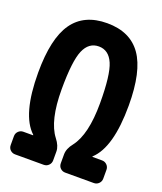

<svg xmlns="http://www.w3.org/2000/svg" viewBox="-137 -829 774 918"><g transform="rotate(20 250.0 -370.0)"><path d="M450.2 -115.2Q464.8 -115.2 475.1 -105Q485.4 -94.7 485.4 -80.1V-35.2Q485.4 -20.5 475.1 -10.3Q464.8 0 450.2 0H304.7Q290 0 279.8 -9.8Q269.5 -19.5 269.5 -35.2V-80.1Q269.5 -109.4 293.9 -139.6Q347.7 -209 347.7 -368.2Q347.7 -512.7 324.2 -567.4Q300.8 -622.1 250 -622.1Q199.2 -622.1 175.8 -567.4Q152.3 -512.7 152.3 -368.2Q152.3 -209 206.1 -139.6Q230.5 -108.4 230.5 -80.1V-35.2Q230.5 -20.5 220.2 -10.3Q210 0 195.3 0H49.8Q35.2 0 24.9 -9.8Q14.6 -19.5 14.6 -35.2V-80.1Q14.6 -94.7 24.9 -105Q35.2 -115.2 49.8 -115.2H98.6Q99.6 -115.2 99.6 -116.2Q99.6 -117.2 98.6 -118.2Q19.5 -191.4 19.5 -405.3Q19.5 -579.1 76.2 -659.7Q132.8 -740.2 250 -740.2Q367.2 -740.2 423.8 -659.7Q480.5 -579.1 480.5 -405.3Q480.5 -191.4 401.4 -118.2Q400.4 -117.2 400.4 -116.2Q400.4 -115.2 401.4 -115.2Z"/></g></svg>

Font: Rounded-L Mgen+ 1m bold
Style: Bold
Weight: 700
Designer: [Source Han Sans]
Ryoko NISHIZUKA  (kana & ideographs); Paul D. Hunt (Latin, Greek & Cyrillic); Wenlong ZHANG  (bopomofo
Version: Version 1.059.20150602